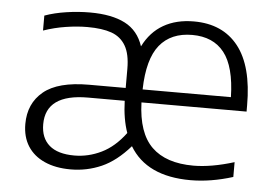

<svg xmlns="http://www.w3.org/2000/svg" viewBox="-44 -609 965 678"><g transform="rotate(5 438.0 -270.0)"><path d="M830 -249H457.5Q461 -141 511.5 -91.8Q562 -42.5 659.5 -42.5Q722.5 -42.5 803.5 -67.5V-15Q725 9.5 653.5 9.5Q498 9.5 437.5 -92Q389.5 -37 337.8 -14.2Q286 8.5 228.5 8.5Q175 8.5 136 -9Q97 -26.5 76.2 -59.2Q55.5 -92 55.5 -137.5Q55.5 -210.5 106.8 -252.8Q158 -295 267.5 -295H397.5V-362.5Q397.5 -415 380.2 -444.5Q363 -474 330 -485.8Q297 -497.5 244.5 -497.5Q208.5 -497.5 168.2 -491.2Q128 -485 89 -471.5V-524.5Q123.5 -537 165.8 -543.2Q208 -549.5 249 -549.5Q326.5 -549.5 373.5 -525.2Q420.5 -501 438.5 -446Q464.5 -498 509.8 -524Q555 -550 617.5 -550Q719.5 -550 774.8 -480Q830 -410 830 -271ZM457.5 -295H770.5Q768 -403 729 -452.5Q690 -502 615.5 -502Q540.5 -502 500.2 -452.5Q460 -403 457.5 -295ZM417 -137Q400 -185 398 -249.5H268Q118.5 -249.5 118.5 -142Q118.5 -93.5 148.5 -67.5Q178.5 -41.5 237.5 -41.5Q287 -41.5 333.2 -64Q379.5 -86.5 417 -137Z"/></g></svg>

Font: Encode Sans Semi Expanded Light
Style: Regular
Weight: 300
Width: 6
Designer: Multiple Designers
Foundry: Impallari Type
Version: Version 2.000